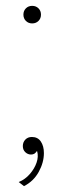

<svg xmlns="http://www.w3.org/2000/svg" viewBox="-20 -522 220 656"><path d="M89 -54Q109 -54 119.5 -38.5Q130 -23 130 1Q130 33 112.5 65Q95 97 62 114L44 100Q66 91 82 72.5Q98 54 105 33.5Q112 13 107 -5H105Q99 6 86 6Q75 6 66.5 -2Q58 -10 58 -23Q58 -36 66.5 -45Q75 -54 89 -54ZM90 -502Q103 -502 111.5 -493.5Q120 -485 120 -472Q120 -459 111.5 -450.5Q103 -442 90 -442Q77 -442 68.5 -450.5Q60 -459 60 -472Q60 -485 68.5 -493.5Q77 -502 90 -502Z"/></svg>

Font: Prodigy Sans ExtraLight
Style: Regular
Weight: 200
Designer: Wei Huang
Foundry: Wei Huang
Version: Version 1.003; ttfautohint (v1.8.3)